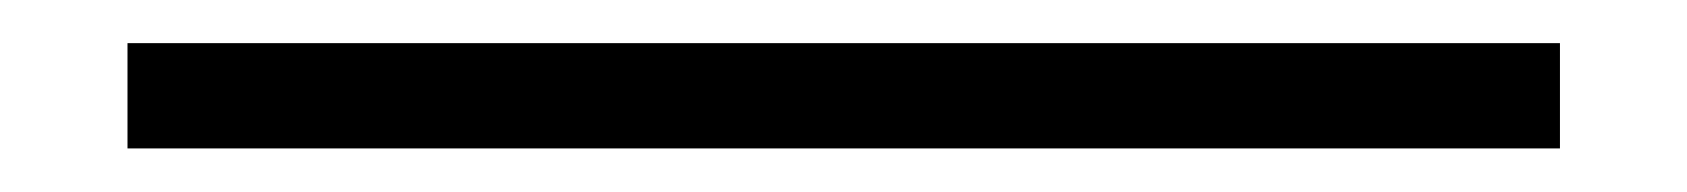

<svg xmlns="http://www.w3.org/2000/svg" viewBox="-20 146 782 89"><path d="M703.1 214.8H39.1V166H703.1Z"/></svg>

Font: spinweradC
Style: Bold
Weight: 700
Width: 7
Version: Version 0.3